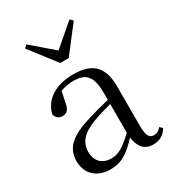

<svg xmlns="http://www.w3.org/2000/svg" viewBox="-193 -910 944 1037"><g transform="rotate(-30 278.5 -391.5)"><path d="M457 14C496 14 526 -2 547 -37L531 -52C515 -34 503 -28 486 -28C459 -28 444 -45 444 -108V-355C444 -479 388 -531 272 -531C159 -531 85 -482 65 -400C71 -377 86 -364 109 -364C134 -364 151 -377 157 -413L172 -485C199 -495 224 -500 250 -500C329 -500 364 -470 364 -359V-318C320 -308 273 -295 231 -282C99 -244 52 -193 52 -115C52 -32 111 15 190 15C262 15 307 -18 366 -82C374 -22 402 14 457 14ZM132 -798 116 -781 241 -619H294L419 -781L402 -798L267 -682ZM364 -113C301 -53 265 -34 225 -34C169 -34 132 -66 132 -128C132 -183 165 -226 249 -257C283 -270 323 -281 364 -292Z"/></g></svg>

Font: Source Han Serif KR
Style: Regular
Weight: 400
Designer: Ryoko NISHIZUKA 西塚涼子 (kana & ideographs); Frank Grießhammer (Latin, Greek & Cyrillic); Wenlong ZHANG 张文龙 (bopomofo); San
Foundry: Adobe
Version: Version 2.001;hotconv 1.1.0;makeotfexe 2.6.0